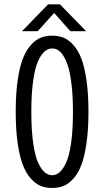

<svg xmlns="http://www.w3.org/2000/svg" viewBox="-20 -874 490 904"><path d="M385.5 -727H311.5L235 -813L157.5 -727H83.5L206.5 -853.5H262.5ZM54 -348Q54 -432 63.2 -495.8Q72.5 -559.5 88 -598.8Q103.5 -638 126 -662.8Q148.5 -687.5 172.5 -696.8Q196.5 -706 225.5 -706Q254.5 -706 278.5 -696.8Q302.5 -687.5 325 -662.8Q347.5 -638 362.8 -598.8Q378 -559.5 387.2 -495.8Q396.5 -432 396.5 -348Q396.5 -263.5 387.2 -199.8Q378 -136 362.8 -96.5Q347.5 -57 325 -32.2Q302.5 -7.5 278.5 1.8Q254.5 11 225.5 11Q196.5 11 172.5 1.8Q148.5 -7.5 126 -32.2Q103.5 -57 88 -96.5Q72.5 -136 63.2 -199.8Q54 -263.5 54 -348ZM323.5 -348Q323.5 -417 317.5 -470.5Q311.5 -524 302 -556.5Q292.5 -589 279.2 -609.8Q266 -630.5 253 -638.2Q240 -646 225.5 -646Q207 -646 190.8 -632.5Q174.5 -619 159.8 -587.5Q145 -556 136.2 -494.8Q127.5 -433.5 127.5 -348Q127.5 -262 136.2 -200.5Q145 -139 159.8 -107.5Q174.5 -76 190.8 -62.5Q207 -49 225.5 -49Q244 -49 260 -62.5Q276 -76 291 -107.5Q306 -139 314.8 -200.5Q323.5 -262 323.5 -348Z"/></svg>

Font: League Mono Condensed Light
Style: Regular
Weight: 300
Width: 1
Designer: Tyler Finck
Foundry: The League of Moveable Type / Tyler Finck
Version: Version 2.210